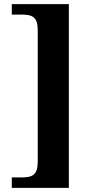

<svg xmlns="http://www.w3.org/2000/svg" viewBox="-20 -780 453 928"><path d="M37 128V77.5H87.1Q110.6 77.5 127.4 72.3Q144.2 67.1 153.3 50.5Q162.4 34 162.4 1.3V-633.3Q162.4 -667 153.3 -683Q144.2 -699.1 127.4 -704.3Q110.6 -709.5 87.1 -709.5H37V-760H312.8V128Z"/></svg>

Font: Noto Serif Gurmukhi
Style: Regular
Weight: 400
Designer: Vaibhav Singh and the Monotype Design Team
Foundry: Monotype Imaging Inc.
Version: Version 2.003